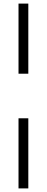

<svg xmlns="http://www.w3.org/2000/svg" viewBox="-20 -828 260 1068"><path d="M83 -418V-808H137.5V-418ZM83 220V-170H137.5V220Z"/></svg>

Font: Encode Sans SemiCondensed Light
Style: Regular
Weight: 300
Width: 4
Designer: Multiple Designers
Foundry: Impallari Type
Version: Version 3.002